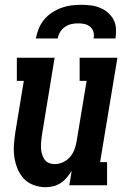

<svg xmlns="http://www.w3.org/2000/svg" viewBox="-20 -770 540 798"><path d="M170 8Q144 8 119.5 -1Q95 -10 78.5 -28Q62 -46 52.5 -69.5Q43 -93 39.5 -118Q36 -143 38 -169.5Q40 -196 44 -222L79 -434H50V-530H207L154 -207Q152 -194 151 -180.5Q150 -167 150.5 -154.5Q151 -142 154.5 -130Q158 -118 164.5 -108Q171 -98 182.5 -93Q194 -88 207 -88Q225 -88 241.5 -95.5Q258 -103 270 -116.5Q282 -130 288.5 -146.5Q295 -163 298 -180L340 -434H311V-530H468L396 -96H425V0H268L278 -60Q269 -46 258 -32.5Q247 -19 232.5 -9.5Q218 0 202 4Q186 8 170 8ZM129 -610Q133 -631 141 -651Q149 -671 163 -688Q177 -705 196 -717.5Q215 -730 235.5 -737.5Q256 -745 276.5 -747.5Q297 -750 318 -750Q338 -750 358 -747.5Q378 -745 396 -737.5Q414 -730 428.5 -717.5Q443 -705 452 -688Q461 -671 462 -650.5Q463 -630 460 -610H369Q372 -624 368.5 -637Q365 -650 355 -658.5Q345 -667 332 -670Q319 -673 305 -673Q291 -673 277 -670Q263 -667 250.5 -658.5Q238 -650 230 -637Q222 -624 220 -610Z"/></svg>

Font: Iosevka Curly Slab Oblique
Style: Bold
Weight: 700
Italic angle: -9°
Monospace: yes
Designer: Belleve Invis
Foundry: Belleve Invis
Version: Version 11.1.0; ttfautohint (v1.8.3)